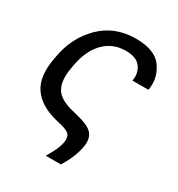

<svg xmlns="http://www.w3.org/2000/svg" viewBox="-168 -637 847 915"><g transform="rotate(30 256.0 -179.0)"><path d="M219.7 169.9H302.7Q324.2 135.7 337.2 103.8Q350.1 71.8 355.5 41Q363.3 -2.9 342.5 -29.3Q321.8 -55.7 248.5 -73.2L224.6 -79.1Q149.4 -97.2 126.2 -137.5Q103 -177.7 115.7 -250.5L119.1 -269.5Q134.8 -356.9 182.4 -405.5Q230 -454.1 301.3 -454.1Q359.9 -454.1 383.1 -422.4Q406.2 -390.6 398.9 -349.1L398.4 -346.7H486.3L486.8 -349.1Q498.5 -415.5 459 -471.9Q419.4 -528.3 314.5 -528.3Q197.8 -528.3 121.6 -452.6Q45.4 -377 25.9 -264.6L22.5 -246.6Q3.9 -140.1 45.7 -81.8Q87.4 -23.4 181.6 -1L204.1 4.4Q243.7 13.7 256.1 27.3Q268.6 41 263.7 69.8Q259.3 95.2 247.3 119.6Q235.4 144 219.7 169.9Z"/></g></svg>

Font: Roboto Flex
Style: wght 400 wdth 100 opsz 14.0 GRAD 0.00 slnt -10.00 XTRA 468 XOPQ 96 YOPQ 79 YTLC 514 YTUC 712 YTAS 750 YTDE -203.00 YTFI 738
Weight: 400
Italic angle: -10°
Designer: Berlow after Robertson
Foundry: Google
Version: Version 3.100